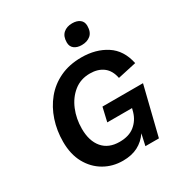

<svg xmlns="http://www.w3.org/2000/svg" viewBox="-202 -1026 1116 1181"><g transform="rotate(-30 356.0 -435.5)"><path d="M330 9Q257 9 197.5 -25.5Q138 -60 103 -123.5Q68 -187 68 -276Q68 -355 91.5 -426Q115 -497 160 -552Q205 -607 271.5 -638.5Q338 -670 424 -670Q526 -670 599.5 -622.5Q673 -575 694 -474L562 -445Q551 -502 514 -530Q477 -558 420 -558Q354 -558 306.5 -520Q259 -482 233.5 -420.5Q208 -359 208 -288Q208 -201 250 -151.5Q292 -102 370 -102Q437 -102 477 -134.5Q517 -167 532 -218L539 -244H363L386 -343H674L589 0H493L511 -81Q481 -37 436.5 -14Q392 9 330 9ZM466 -734Q433 -734 413 -749.5Q393 -765 393 -794Q393 -837 417 -858.5Q441 -880 480 -880Q514 -880 534 -864.5Q554 -849 554 -820Q554 -776 529.5 -755Q505 -734 466 -734Z"/></g></svg>

Font: Work Sans SemiBold
Style: Italic
Weight: 600
Italic angle: -13°
Designer: Wei Huang
Foundry: Wei Huang
Version: Version 2.012; ttfautohint (v1.8.3)